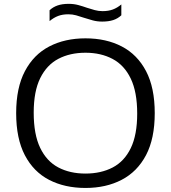

<svg xmlns="http://www.w3.org/2000/svg" viewBox="-20 -944 867 974"><path d="M413.5 9.5Q308.5 9.5 229.2 -31.5Q150 -72.5 106 -156.8Q62 -241 62 -370Q62 -499 106.5 -583.2Q151 -667.5 230.2 -708.5Q309.5 -749.5 413.5 -749.5Q519 -749.5 598 -708.2Q677 -667 721 -583Q765 -499 765 -370Q765 -241 720.8 -157Q676.5 -73 597.2 -31.8Q518 9.5 413.5 9.5ZM413.5 -63.5Q492.5 -63.5 551.8 -94.5Q611 -125.5 643.5 -192.8Q676 -260 676 -367.5Q676 -477.5 643.2 -545.5Q610.5 -613.5 551.2 -645Q492 -676.5 413.5 -676.5Q335 -676.5 276 -645.5Q217 -614.5 184 -547.5Q151 -480.5 151 -372.5Q151 -262 183.8 -194Q216.5 -126 275.5 -94.8Q334.5 -63.5 413.5 -63.5ZM498.5 -834.5Q472.5 -834.5 449.8 -840.8Q427 -847 405.5 -854Q385.5 -861 366.5 -866.2Q347.5 -871.5 327 -871.5Q297 -871.5 274.8 -863Q252.5 -854.5 231.5 -837V-892Q249 -908.5 272.5 -916.5Q296 -924.5 328.5 -924.5Q355 -924.5 377.8 -918.2Q400.5 -912 421.5 -904.5Q441.5 -898 460.5 -892.8Q479.5 -887.5 500 -887.5Q530 -887.5 552.2 -895.8Q574.5 -904 595.5 -921.5V-866.5Q578 -850 554.5 -842.2Q531 -834.5 498.5 -834.5Z"/></svg>

Font: Encode Sans SC Expanded
Style: Regular
Weight: 400
Width: 7
Designer: Multiple Designers
Foundry: Impallari Type
Version: Version 3.002